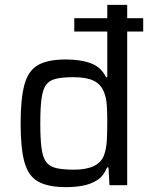

<svg xmlns="http://www.w3.org/2000/svg" viewBox="-20 -763 630 791"><path d="M253 8Q179 8 138 -14.5Q97 -37 81 -94Q65 -151 65 -254Q65 -358 81 -415.5Q97 -473 137.5 -495.5Q178 -518 251 -518Q312 -518 354 -502.5Q396 -487 417 -445H422V-633H286V-688H422V-743H504V-688H570V-633H504V0H431L427 -73H421Q407 -38 380.5 -21Q354 -4 321 2Q288 8 253 8ZM285 -64Q385 -64 408 -122Q418 -149 420 -182.5Q422 -216 422 -261Q422 -298 420 -329Q418 -360 409 -382Q396 -416 366 -430.5Q336 -445 283 -445Q238 -445 210.5 -438.5Q183 -432 169.5 -413Q156 -394 151 -356Q146 -318 146 -255Q146 -191 151 -153Q156 -115 170 -96Q184 -77 211.5 -70.5Q239 -64 285 -64Z"/></svg>

Font: Saira
Style: Regular
Weight: 400
Designer: Hector Gatti with collaboration of the Omnibus-Type team
Foundry: Omnibus-Type
Version: Version 1.100; ttfautohint (v1.8.3)